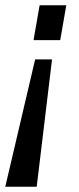

<svg xmlns="http://www.w3.org/2000/svg" viewBox="-29 -547 299 727"><path d="M-9 160 104 -322H168L110 160ZM98 -395 121 -527H222L199 -395Z"/></svg>

Font: Archivo ExtraCondensed SemiBold
Style: Italic
Weight: 600
Width: 2
Italic angle: -10°
Designer: Hector Gatti
Foundry: Omnibus-Type
Version: Version 2.001